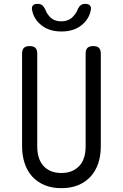

<svg xmlns="http://www.w3.org/2000/svg" viewBox="-20 -970 640 1000"><path d="M95 -690Q95 -711 104.5 -720.5Q114 -730 134 -730Q155 -730 164.5 -720.5Q174 -711 174 -690V-207Q174 -176 181.5 -151Q189 -126 205 -107.5Q221 -89 244.5 -79Q268 -69 300 -69Q332 -69 355.5 -79.5Q379 -90 395 -108Q411 -126 418.5 -151.5Q426 -177 426 -207V-690Q426 -711 435.5 -720.5Q445 -730 466 -730Q486 -730 495.5 -720.5Q505 -711 505 -690V-207Q505 -159 491.5 -119Q478 -79 452 -50.5Q426 -22 388 -6Q350 10 300 10Q250 10 212 -6Q174 -22 148 -50.5Q122 -79 108.5 -119.5Q95 -160 95 -207ZM147 -918Q144 -934 151.5 -942Q159 -950 176 -950Q185 -950 192.5 -947Q200 -944 204 -939Q213 -929 218 -915.5Q223 -902 233 -890Q256 -859 299 -859Q342 -859 366 -890Q377 -902 382 -915Q387 -928 395 -938Q400 -943 406.5 -946.5Q413 -950 423 -950Q440 -950 448 -942Q456 -934 453 -918Q445 -875 413 -846Q371 -806 300 -806Q229 -806 187 -846Q155 -875 147 -918Z"/></svg>

Font: Maple Mono Light
Style: Regular
Weight: 300
Monospace: yes
Designer: subframe7536
Version: Version 7.000